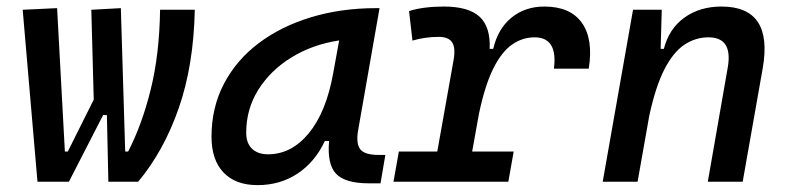

<svg xmlns="http://www.w3.org/2000/svg" viewBox="-20 -547 2384 578"><path d="M306.2 0 301.8 -200.7H290.5L187.5 0H92.8L48.3 -517.6L151.9 -522.5L175.3 -90.8H184.1L262.2 -247.1L254.9 -517.6L343.8 -522.5L356.9 -90.8H365.7Q407.2 -170.9 433.6 -277.1Q460 -383.3 461.9 -517.6H566.4Q563 -350.6 518.1 -221.4Q473.1 -92.3 396 0Z M755.4 10.3Q689 10.3 652.8 -27.8Q616.7 -65.9 616.7 -135.3Q616.7 -223.1 654.1 -294.7Q691.4 -366.2 758.8 -417Q826.2 -467.8 916.5 -495.1Q1006.8 -522.5 1112.8 -522.5H1122.6L1058.1 -154.8Q1051.3 -115.7 1064.2 -98.1Q1077.1 -80.6 1120.1 -80.6H1140.1L1125.5 4.9H1090.8Q1019 4.9 991.7 -23.9Q964.4 -52.7 970.7 -122.6H958Q928.2 -59.1 875.7 -24.4Q823.2 10.3 755.4 10.3ZM787.1 -82.5Q857.4 -82.5 909.7 -146Q961.9 -209.5 982.9 -325.7L1001 -425.3Q920.9 -413.1 857.7 -374.3Q794.4 -335.4 757.8 -277.1Q721.2 -218.8 721.2 -147.5Q721.2 -116.2 738.5 -99.4Q755.9 -82.5 787.1 -82.5Z M1164.6 0 1180.7 -90.8H1296.4L1345.2 -364.7Q1352.1 -402.3 1341.3 -419.2Q1330.6 -436 1300.8 -436Q1259.8 -436 1221.7 -424.8L1211.4 -513.7Q1254.4 -527.3 1316.4 -527.3Q1390.1 -527.3 1423.6 -496.8Q1457 -466.3 1454.1 -399.9H1464.8Q1479 -460.9 1520 -494.1Q1561 -527.3 1618.7 -527.3Q1696.8 -527.3 1731.7 -478.3Q1766.6 -429.2 1752.4 -340.3H1647.5Q1659.7 -434.6 1589.4 -434.6Q1552.7 -434.6 1521.5 -412.8Q1490.2 -391.1 1465.1 -340.8Q1439.9 -290.5 1421.9 -204.6L1401.4 -90.8H1526.4L1510.3 0Z M1794.4 0 1885.7 -517.6H1972.2L1968.8 -399.9H1978.5Q1994.1 -460.9 2040.5 -494.1Q2086.9 -527.3 2151.9 -527.3Q2309.1 -527.3 2275.9 -340.3L2215.8 0H2110.8L2170.9 -344.2Q2186.5 -434.6 2112.8 -434.6Q2073.7 -434.6 2040.3 -412.4Q2006.8 -390.1 1980.2 -338.4Q1953.6 -286.6 1934.6 -198.7L1899.4 0Z"/></svg>

Font: Cascadia Mono
Style: Italic
Weight: 400
Italic angle: -10°
Monospace: yes
Designer: Aaron Bell
Foundry: Saja Typeworks
Version: Version 2404.023; ttfautohint (v1.8.4)